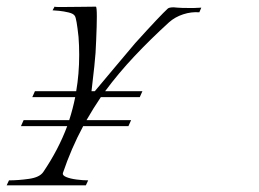

<svg xmlns="http://www.w3.org/2000/svg" viewBox="-37 -557 779 577"><path d="M-17 0 -10 -15Q18 -15 50 -19.5Q82 -24 93 -40Q139 -108 165 -178H26L34 -196H171Q182 -230 189 -265H60L68 -283H192Q201 -335 201 -392Q201 -406 200.5 -419.5Q200 -433 199 -446Q193 -502 188 -509Q184 -516 169.5 -519.5Q155 -523 140.5 -524.5Q126 -526 121 -526L127 -537Q129 -536 137.5 -536Q146 -536 158 -536Q182 -536 211 -536.5Q240 -537 251 -537Q254 -537 254 -507Q254 -494 253.5 -476.5Q253 -459 252 -436Q251 -399 246.5 -358Q242 -317 238 -283H248Q275 -315 307.5 -354Q340 -393 369 -427Q406 -468 431.5 -495Q457 -522 467 -531Q471 -535 485 -535Q486 -535 496.5 -534Q507 -533 529 -533Q537 -533 546.5 -533Q556 -533 568 -534L562 -520Q538 -522 513.5 -514Q489 -506 471 -490Q415 -439 367 -388Q319 -337 279 -283H391L383 -265H266Q243 -231 223 -196H357L349 -178H213Q177 -111 152 -37Q150 -30 162 -25Q174 -20 193 -17.5Q212 -15 228 -15L221 0Z"/></svg>

Font: Imperial Script
Style: Regular
Weight: 400
Designer: Robert E. Leuschke
Foundry: Robert E. Leuschke
Version: Version 1.010; ttfautohint (v1.8.3)